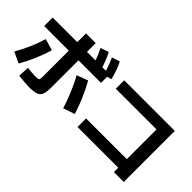

<svg xmlns="http://www.w3.org/2000/svg" viewBox="-54 -1304 1837 1837"><g transform="rotate(45 864.5 -385.5)"><path d="M207.6 -3.4 214.1 -115.7Q243.8 -111.9 273.9 -109.8Q303.9 -107.7 321.9 -107.7Q349.5 -107.7 359 -110.5Q368.4 -113.4 371 -123.6Q373.6 -133.8 373.6 -163V-741.2H504.6V-146.9Q505 -81.2 493.1 -49Q481.1 -16.8 449.1 -4.6Q417.2 7.7 350.9 7.7Q326.4 7.7 285.9 4.3Q245.3 1 207.6 -3.4ZM139.9 -430.5 256.5 -396.6Q235.1 -321.6 199.7 -238.8Q164.4 -156 120.9 -81.6L10.3 -134Q50.8 -202.9 84.6 -280.1Q118.4 -357.3 139.9 -430.5ZM593 -395.3 706.1 -437.5Q747.3 -365.4 782.9 -282.8Q818.5 -200.2 842.8 -120.4L725.8 -80.4Q700.5 -161.2 665.4 -245.2Q630.2 -329.2 593 -395.3ZM40.1 -623.1H809.7V-508.3H40.5ZM570.3 -741 653.2 -770Q674.9 -726.9 691 -685.2Q707.2 -643.6 720.5 -594.8L637.7 -569.5Q623.4 -618.9 607.3 -659.1Q591.3 -699.3 570.3 -741ZM711.2 -754.7 792.3 -780.2Q812.7 -739.6 827.4 -697.2Q842.2 -654.8 855 -603L773.1 -581.7Q759.7 -631.2 745 -672Q730.2 -712.9 711.2 -754.7Z M1500.1 -51.2H949V-166.7H1500.1V-568.7H949V-682.6H1633.8V8.4H1500.1Z"/></g></svg>

Font: Pretendard GOV Variable
Style: Regular
Weight: 400
Designer: Base glyphs from Inter by Rasmus Andersson; Hangul glyphs from Noto Sans CJK(Source Han Sans) by Jang Soo-young and Kang
Foundry: Kil Hyung-jin
Version: Version 1.307;Glyphs 3.2 (3192)